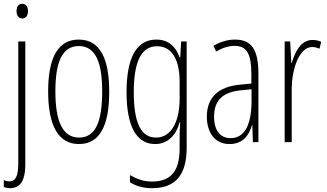

<svg xmlns="http://www.w3.org/2000/svg" viewBox="-24 -747 1717 1009"><path d="M63 -688C63 -667 73 -650 93 -650C112 -650 123 -665 123 -689C123 -709 115 -727 93 -727C71 -727 63 -709 63 -688ZM29 242C77 241 109 211 109 116V-529H72V110C72 175 60 206 25 206C15 206 4 203 -4 199V235C3 239 14 242 29 242Z M550 -265C550 -437 503 -539 390 -539C281 -539 229 -444 229 -267C229 -84 284 10 391 10C498 10 550 -82 550 -265ZM267 -267C267 -421 303 -505 390 -505C480 -505 513 -416 513 -266C513 -101 475 -24 391 -24C306 -24 267 -108 267 -267Z M797 -539C690 -539 641 -437 641 -263C641 -78 696 10 791 10C859 10 902 -38 920 -104H923C920 -65 920 -37 920 -8V33C920 156 871 207 775 207C731 207 697 195 659 173V211C693 232 731 242 775 242C901 242 957 169 957 29V-529H928L923 -445H920C902 -496 867 -539 797 -539ZM801 -504C886 -504 920 -423 920 -317V-226C920 -125 885 -24 796 -24C718 -24 679 -99 679 -263C679 -409 712 -504 801 -504Z M1210 -539C1173 -539 1132 -527 1098 -506L1112 -476C1149 -498 1182 -506 1208 -506C1271 -506 1297 -468 1297 -356V-308L1236 -302C1126 -291 1063 -238 1063 -133C1063 -59 1099 10 1182 10C1254 10 1285 -38 1300 -89H1302L1305 0H1334V-359C1334 -487 1298 -539 1210 -539ZM1238 -272 1298 -278V-218C1298 -100 1266 -21 1188 -21C1134 -21 1101 -61 1101 -134C1101 -218 1145 -262 1238 -272Z M1618 -537C1555 -537 1526 -471 1509 -416H1507L1501 -529H1472V0H1509V-278C1509 -381 1547 -500 1617 -500C1631 -500 1646 -495 1655 -491L1664 -527C1649 -535 1632 -537 1618 -537Z"/></svg>

Font: Noto Sans Lao UI ExtCond ExtLt
Style: Regular
Weight: 200
Width: 2
Designer: Monotype Design Team
Foundry: Monotype Imaging Inc.
Version: Version 2.000